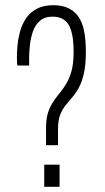

<svg xmlns="http://www.w3.org/2000/svg" viewBox="-20 -718 402 738"><path d="M157 -160V-227Q157 -261 164.5 -284.5Q172 -308 184 -326Q196 -344 210 -361Q224 -378 236 -398.5Q248 -419 255.5 -447.5Q263 -476 263 -518Q263 -545 260 -569Q257 -593 249 -612.5Q241 -632 224.5 -643Q208 -654 182 -654Q152 -654 133.5 -638Q115 -622 106.5 -597Q98 -572 95 -544.5Q92 -517 92 -495Q92 -488 92 -481Q92 -474 92 -466H47Q46 -469 45.5 -477.5Q45 -486 45 -499Q45 -519 47.5 -545Q50 -571 57.5 -598Q65 -625 80 -647.5Q95 -670 121 -684Q147 -698 185 -698Q222 -698 246 -685Q270 -672 283 -651.5Q296 -631 301.5 -607Q307 -583 308.5 -560Q310 -537 310 -520Q310 -469 302.5 -436Q295 -403 283 -381Q271 -359 256.5 -342.5Q242 -326 230 -310.5Q218 -295 210.5 -274.5Q203 -254 203 -222V-160ZM150 0V-85H209V0Z"/></svg>

Font: Archivo ExtraCondensed Thin
Style: Regular
Weight: 250
Width: 2
Designer: Hector Gatti
Foundry: Omnibus-Type
Version: Version 2.001